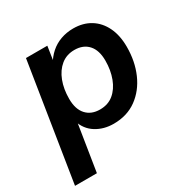

<svg xmlns="http://www.w3.org/2000/svg" viewBox="-156 -634 926 950"><g transform="rotate(-30 307.0 -159.5)"><path d="M5 180 111 -489H233L219 -397H211Q229 -429 255 -452Q281 -475 314.5 -487Q348 -499 386 -499Q442 -499 483.5 -473.5Q525 -448 548 -400.5Q571 -353 571 -288Q571 -205 541.5 -137.5Q512 -70 457 -30Q402 10 325 10Q269 10 225.5 -17Q182 -44 165 -97H174L130 180ZM302 -85Q348 -85 379.5 -111Q411 -137 428 -182Q445 -227 445 -282Q445 -341 416.5 -372.5Q388 -404 338 -404Q293 -404 261 -378Q229 -352 212 -307.5Q195 -263 195 -207Q195 -148 223.5 -116.5Q252 -85 302 -85Z"/></g></svg>

Font: Nunito Sans 12pt ExtraLight
Style: Italic
Weight: 200
Italic angle: -9°
Designer: Vernon Adams
Foundry: Vernon Adams
Version: Version 3.101;gftools[0.9.27]